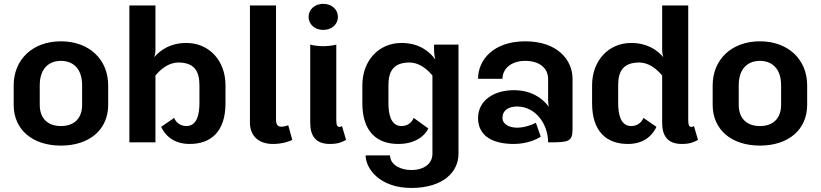

<svg xmlns="http://www.w3.org/2000/svg" viewBox="-20 -728 4198 982"><path d="M291.7 -516.7C146.7 -516.7 50 -423.3 50 -291.7V-191.7C50 -64.2 146.7 16.7 291.7 16.7C436.7 16.7 533.3 -64.2 533.3 -191.7V-291.7C533.3 -423.3 436.7 -516.7 291.7 -516.7ZM291.7 -416.7C350.8 -416.7 400 -380 400 -291.7V-191.7C400 -120 356.7 -83.3 291.7 -83.3C226.7 -83.3 183.3 -120 183.3 -191.7V-291.7C183.3 -380 232.5 -416.7 291.7 -416.7Z M775 0V-341.7C804.2 -377.5 845.8 -408.3 891.7 -408.3C976.7 -408.3 1000 -360.8 1000 -291.7V-200C1000 -147.5 989.2 -83.3 933.3 -83.3C901.7 -83.3 879.2 -102.5 870.8 -125L804.2 -79.2C820.8 -43.3 860.8 8.3 950 8.3C1060 8.3 1133.3 -55.8 1133.3 -200V-291.7C1133.3 -418.3 1049.2 -508.3 933.3 -508.3C850.8 -508.3 800 -471.7 769.2 -435.8C772.5 -445.8 775 -459.2 775 -475V-700H641.7V0Z M1475 -12.5 1454.2 -87.5C1454.2 -87.5 1436.7 -80 1419.2 -80C1405 -80 1391.7 -85.8 1391.7 -116.7V-700H1258.3V-100C1258.3 -35 1301.7 8.3 1375 8.3C1422.5 8.3 1456.7 -3.3 1475 -12.5Z M1708.3 -641.7C1708.3 -678.3 1678.3 -708.3 1633.3 -708.3C1588.3 -708.3 1558.3 -678.3 1558.3 -641.7C1558.3 -605 1588.3 -575 1633.3 -575C1678.3 -575 1708.3 -605 1708.3 -641.7ZM1700 -116.7V-500C1700 -500 1671.7 -491.7 1633.3 -491.7C1595 -491.7 1566.7 -500 1566.7 -500V-100C1566.7 -35 1593.3 8.3 1666.7 8.3C1714.2 8.3 1731.7 -3.3 1750 -12.5L1729.2 -83.3C1729.2 -83.3 1720 -76.7 1712.5 -79.2C1703.3 -82.5 1700 -90 1700 -116.7Z M2325 58.3V-500H2200V-475C2200 -452.5 2203.3 -435.8 2206.7 -423.3C2178.3 -463.3 2125 -508.3 2033.3 -508.3C1917.5 -508.3 1833.3 -418.3 1833.3 -291.7V-200C1833.3 -55.8 1906.7 8.3 2016.7 8.3C2105.8 8.3 2154.2 -35 2170.8 -70.8L2095.8 -125C2087.5 -102.5 2065 -83.3 2033.3 -83.3C1977.5 -83.3 1966.7 -147.5 1966.7 -200V-291.7C1966.7 -360.8 1990 -408.3 2075 -408.3C2120.8 -408.3 2162.5 -377.5 2191.7 -341.7V58.3C2191.7 110.8 2146.7 141.7 2083.3 141.7C2031.7 141.7 1975 116.7 1975 66.7H1850C1850 135 1923.3 233.3 2083.3 233.3C2243.3 233.3 2325 154.2 2325 58.3Z M2786.7 -182.5C2752.5 -227.5 2695.8 -266.7 2608.3 -266.7C2506.7 -266.7 2425.8 -215 2425 -125C2425 -31.7 2500.8 8.3 2608.3 8.3C2674.2 8.3 2727.5 -15.8 2745.8 -29.2L2720.8 -100C2703.3 -90.8 2664.2 -75 2625 -75C2585.8 -75 2550 -91.7 2550 -125C2550 -164.2 2580.8 -183.3 2625 -183.3C2718.3 -183.3 2783.3 -95 2783.3 0H2791.7C2885 0 2908.3 -2.5 2908.3 -66.7V-325C2908.3 -420.8 2831.7 -516.7 2666.7 -516.7C2501.7 -516.7 2425 -420 2425 -325H2550C2550 -375 2592.5 -416.7 2666.7 -416.7C2740.8 -416.7 2783.3 -377.5 2783.3 -325V-216.7C2783.3 -206.7 2785 -194.2 2786.7 -182.5Z M3500 -116.7V-700H3366.7V-475C3366.7 -459.2 3369.2 -445.8 3372.5 -435.8C3341.7 -471.7 3290.8 -508.3 3208.3 -508.3C3092.5 -508.3 3008.3 -418.3 3008.3 -291.7V-200C3008.3 -55.8 3081.7 8.3 3191.7 8.3C3280.8 8.3 3320.8 -43.3 3337.5 -79.2L3270.8 -125C3262.5 -102.5 3240 -83.3 3208.3 -83.3C3152.5 -83.3 3141.7 -147.5 3141.7 -200V-291.7C3141.7 -360.8 3165 -408.3 3250 -408.3C3295.8 -408.3 3337.5 -377.5 3366.7 -341.7V-100C3366.7 -35 3393.3 8.3 3466.7 8.3C3514.2 8.3 3531.7 -3.3 3550 -12.5L3529.2 -83.3C3529.2 -83.3 3520 -76.7 3512.5 -79.2C3503.3 -82.5 3500 -90 3500 -116.7Z M3866.7 -516.7C3721.7 -516.7 3625 -423.3 3625 -291.7V-191.7C3625 -64.2 3721.7 16.7 3866.7 16.7C4011.7 16.7 4108.3 -64.2 4108.3 -191.7V-291.7C4108.3 -423.3 4011.7 -516.7 3866.7 -516.7ZM3866.7 -416.7C3925.8 -416.7 3975 -380 3975 -291.7V-191.7C3975 -120 3931.7 -83.3 3866.7 -83.3C3801.7 -83.3 3758.3 -120 3758.3 -191.7V-291.7C3758.3 -380 3807.5 -416.7 3866.7 -416.7Z"/></svg>

Font: BoonHome
Style: Bold
Weight: 700
Designer: Sungsit Sawaiwan
Foundry: Sungsit Sawaiwan
Version: Version 0.2